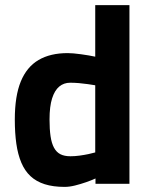

<svg xmlns="http://www.w3.org/2000/svg" viewBox="-20 -720 589 752"><path d="M233 12Q188 12 155 1.5Q122 -9 99.5 -30Q77 -51 63.5 -83Q50 -115 44 -157Q38 -199 38 -252Q38 -344 61.5 -401Q85 -458 131 -485Q177 -512 245 -512Q265 -512 297.5 -507.5Q330 -503 353 -498V-700H487V0H354V-21Q339 -14 317.5 -6.5Q296 1 274 6.5Q252 12 233 12ZM256 -108Q273 -108 291.5 -110.5Q310 -113 326.5 -116.5Q343 -120 353 -123V-386Q341 -388 324 -390.5Q307 -393 289 -394.5Q271 -396 255 -396Q230 -396 212 -381Q194 -366 184 -334.5Q174 -303 174 -252Q174 -214 178 -186.5Q182 -159 191.5 -141.5Q201 -124 216.5 -116Q232 -108 256 -108Z"/></svg>

Font: Titillium Web
Style: Bold
Weight: 700
Designer: Mohamed Gaber, Accademia di Belle Arti di Urbino
Foundry: Kief Type Foundry, Accademia di Belle Arti di Urbino
Version: Version 3.000